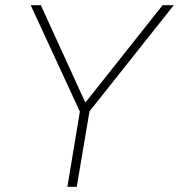

<svg xmlns="http://www.w3.org/2000/svg" viewBox="-20 -718 688 738"><path d="M239 0 287 -289 98 -698H137L307 -326H310L605 -698H648L324 -290L275 0Z"/></svg>

Font: IBM Plex Mono ExtraLight
Style: Italic
Weight: 200
Italic angle: -9°
Monospace: yes
Designer: Mike Abbink, Paul van der Laan, Pieter van Rosmalen
Foundry: Bold Monday
Version: Version 2.3